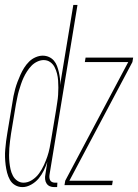

<svg xmlns="http://www.w3.org/2000/svg" viewBox="-35 -755 563 783"><path d="M57 8Q40 8 26.5 0Q13 -8 5.5 -21.5Q-2 -35 -6 -50.5Q-10 -66 -12 -82Q-14 -98 -14.5 -114Q-15 -130 -13.5 -146.5Q-12 -163 -10 -180Q-8 -197 -5 -213L15 -333Q17 -348 20 -363Q23 -378 27 -392.5Q31 -407 36.5 -421.5Q42 -436 48.5 -450.5Q55 -465 63.5 -478.5Q72 -492 83.5 -503.5Q95 -515 110 -521.5Q125 -528 139 -528Q153 -528 165 -522.5Q177 -517 185 -507.5Q193 -498 197.5 -486Q202 -474 205 -461Q208 -448 209.5 -435Q211 -422 210 -408L264 -735H281L167 -43Q166 -37 166.5 -31Q167 -25 169.5 -20Q172 -15 177.5 -12.5Q183 -10 189 -10H199L198 8H186Q176 8 168 4.5Q160 1 155 -6.5Q150 -14 149 -24Q148 -34 150 -43L158 -95Q152 -77 143.5 -59.5Q135 -42 122.5 -27Q110 -12 92 -2Q74 8 57 8ZM61 -10Q79 -10 96 -21Q113 -32 124.5 -48Q136 -64 144 -81.5Q152 -99 158 -116.5Q164 -134 167.5 -152Q171 -170 174 -188L194 -308Q196 -323 198.5 -338Q201 -353 202 -368Q203 -383 203 -397.5Q203 -412 202 -426.5Q201 -441 197.5 -455Q194 -469 187.5 -481.5Q181 -494 169.5 -502Q158 -510 143 -510Q130 -510 116.5 -503.5Q103 -497 93 -486.5Q83 -476 75 -463.5Q67 -451 61 -438Q55 -425 50.5 -411.5Q46 -398 42 -384.5Q38 -371 35.5 -357.5Q33 -344 30 -330L10 -210Q8 -195 6 -180.5Q4 -166 3 -151Q2 -136 2 -121.5Q2 -107 3.5 -92.5Q5 -78 8 -64.5Q11 -51 17.5 -38.5Q24 -26 35.5 -18Q47 -10 61 -10ZM228 0 231 -18 488 -502H311L314 -520H508L505 -502L248 -18H425L422 0Z"/></svg>

Font: Iosevka Thin
Style: Italic
Weight: 100
Italic angle: -9°
Monospace: yes
Designer: Belleve Invis
Foundry: Belleve Invis
Version: Version 32.5.0; ttfautohint (v1.8.4)